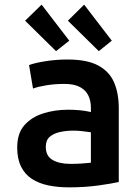

<svg xmlns="http://www.w3.org/2000/svg" viewBox="-20 -794 600 826"><path d="M276 12Q228 12 187.5 3.5Q147 -5 117 -24.5Q87 -44 70.5 -77.5Q54 -111 54 -159Q54 -221 85.5 -256Q117 -291 167 -306.5Q217 -322 273 -322Q301 -322 325.5 -319.5Q350 -317 371 -312V-332Q371 -359 360.5 -382Q350 -405 325 -419Q300 -433 257 -433Q215 -433 179 -427Q143 -421 122 -413L105 -514Q128 -523 174.5 -530.5Q221 -538 271 -538Q355 -538 403 -512Q451 -486 471 -439Q491 -392 491 -328V-11Q460 -4 402.5 4Q345 12 276 12ZM283 -89Q308 -89 331.5 -90.5Q355 -92 371 -94V-225Q357 -227 336 -229.5Q315 -232 296 -232Q265 -232 238 -226Q211 -220 194 -205.5Q177 -191 177 -162Q177 -123 206 -106Q235 -89 283 -89ZM221 -574 88 -705 159 -774 278 -619ZM405 -574 272 -705 342 -774 461 -619Z"/></svg>

Font: Ubuntu Sans Mono SemiBold
Style: Regular
Weight: 600
Monospace: yes
Designer: Dalton Maag Ltd
Foundry: Dalton Maag Ltd
Version: Version 1.006